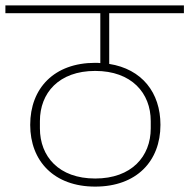

<svg xmlns="http://www.w3.org/2000/svg" viewBox="-40 -718 702 712"><path d="M313 -26C466 -26 555 -120 555 -255C555 -375 486 -462 365 -481V-669H642V-698H-20V-669H332V-484C326 -485 319 -485 313 -485C161 -485 72 -391 72 -255C72 -120 161 -26 313 -26ZM313 -56C178 -56 108 -138 108 -242V-269C108 -373 178 -455 313 -455C448 -455 519 -373 519 -269V-242C519 -138 448 -56 313 -56Z"/></svg>

Font: IBM Plex Devanagari ExtraLight
Style: Regular
Weight: 200
Designer: Mike Abbink, Paul van der Laan, Pieter van Rosmalen, Erin McLaughlin
Foundry: Bold Monday
Version: Version 1.0